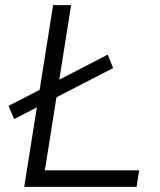

<svg xmlns="http://www.w3.org/2000/svg" viewBox="-20 -725 622 745"><path d="M74 0 186 -705H256L154 -64H520L510 0ZM35 -263 13 -314 398 -513 419 -461Z"/></svg>

Font: Nunito Sans 7pt Light
Style: Italic
Weight: 300
Italic angle: -9°
Designer: Vernon Adams
Foundry: Vernon Adams
Version: Version 3.101;gftools[0.9.27]